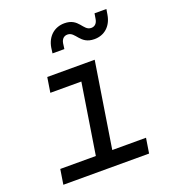

<svg xmlns="http://www.w3.org/2000/svg" viewBox="-141 -885 882 989"><g transform="rotate(-20 300.0 -390.0)"><path d="M444 -650C498 -650 539 -685 549 -745L554 -775H489L484 -745C480 -721 466 -710 448 -710C403 -710 405 -780 325 -780C271 -780 229 -745 219 -685L215 -655H280L284 -685C288 -709 302 -720 320 -720C365 -720 364 -650 444 -650ZM36 0H506L519 -82H334L408 -550H148L135 -468H305L244 -82H49Z"/></g></svg>

Font: JetBrains Mono
Style: Italic
Weight: 400
Italic angle: -9°
Monospace: yes
Designer: Philipp Nurullin, Konstantin Bulenkov
Foundry: JetBrains
Version: Version 2.305